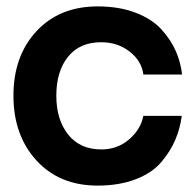

<svg xmlns="http://www.w3.org/2000/svg" viewBox="-20 -575 613 600"><path d="M285 5Q166 5 94 -73.5Q22 -152 22 -276Q22 -400 94 -477.5Q166 -555 285 -555Q353 -555 404.5 -535Q456 -515 485.5 -482Q515 -449 530 -414Q545 -379 549 -342H428Q423 -384 385.5 -413.5Q348 -443 296 -443Q229 -443 192.5 -397.5Q156 -352 156 -276Q156 -201 193 -154.5Q230 -108 297 -108Q347 -108 383.5 -139.5Q420 -171 428 -213H548Q543 -174 528 -138.5Q513 -103 484.5 -69Q456 -35 404.5 -15Q353 5 285 5Z"/></svg>

Font: Oakes Grotesk
Style: Bold
Weight: 600
Designer: Samuel Oakes
Foundry: Samuel Oakes
Version: Version 1.000;PS 001.000;hotconv 1.0.88;makeotf.lib2.5.64775